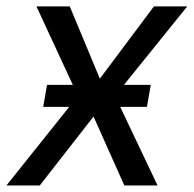

<svg xmlns="http://www.w3.org/2000/svg" viewBox="-24 -565 591 585"><path d="M188.6 -545.5H87L197.8 -306.5H119.3L107.6 -239.3H186.8L-4.3 0H97.3L261 -209.9L354.8 0H456L342.3 -239.3H423.7L435.4 -306.5H353.7L546.5 -545.5H445L280.2 -325.3Z"/></svg>

Font: Margiela Sans Text
Style: Italic
Weight: 400
Italic angle: -9.39999°
Designer: Stefan Endress, Andreas Faust
Version: Version 1.100;FEAKit 1.0